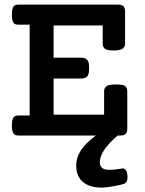

<svg xmlns="http://www.w3.org/2000/svg" viewBox="-20 -600 640 850"><path d="M217.3 -344.7H337.4Q344.7 -344.7 350.6 -343.3Q359.4 -341.8 364.7 -336.4Q369.1 -332 372.1 -324.2Q374.5 -313.5 374.5 -299.3Q374.5 -291 373.5 -280.3Q371.1 -268.1 367.2 -262.7Q362.3 -256.8 355 -254.9Q346.7 -252.4 337.4 -252.4H217.3V-92.3H440.9V-195.3Q440.9 -212.9 454.6 -220.2Q466.3 -226.1 494.1 -226.1Q522.5 -226.1 532.2 -220.2Q543.5 -213.4 543.5 -195.3V-32.2Q543.5 -14.6 536.4 -7.3Q529.3 0 512.2 0H500.5Q460.9 34.7 441.4 63.5Q421.9 92.3 421.9 117.7Q421.9 151.9 462.9 151.9Q486.3 151.9 520.5 146Q531.7 144 538.1 154.1Q544.4 164.1 544.4 184.6Q544.4 198.2 539.6 205.1Q534.7 211.9 529.1 213.9Q523.4 215.8 510.7 218.8Q457.5 230.5 429.7 230.5Q376 230.5 346.7 205.3Q317.4 180.2 317.4 133.3Q317.4 96.2 340.8 62Q360.8 32.2 404.3 0H63.5Q54.2 0 48.6 -2Q43 -3.9 39.6 -9.3Q32.7 -18.1 32.7 -44.4Q32.7 -70.3 40 -80.6Q43.5 -85 49.1 -86.9Q54.7 -88.9 63.5 -88.9H111.3V-490.7H63.5Q54.2 -490.7 48.3 -492.7Q42.5 -494.6 39.1 -500Q32.7 -509.3 32.7 -535.2Q32.7 -561 39.6 -570.8Q43 -575.7 48.8 -577.6Q54.7 -579.6 63.5 -579.6H502.4Q519.5 -579.6 526.6 -572.3Q533.7 -564.9 533.7 -547.4V-407.7Q533.7 -391.1 521.5 -383.8Q509.3 -376.5 481.9 -376.5Q457 -376.5 446.3 -383.3Q434.6 -390.1 434.6 -407.7V-487.3H217.3Z"/></svg>

Font: Courier Prime SemiBold
Style: Regular
Weight: 600
Designer: Alan Dague-Greene
Foundry: Quote-Unquote Apps
Version: Version 1.202